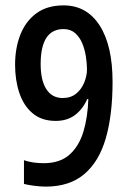

<svg xmlns="http://www.w3.org/2000/svg" viewBox="-20 -774 481 713"><path d="M398 -470Q398 -348 373 -261Q348 -174 293 -127.5Q238 -81 150 -81Q131 -81 107.5 -84Q84 -87 69 -91V-179Q101 -168 142 -168Q203 -168 238.5 -200Q274 -232 290 -286Q306 -340 308 -406H304Q287 -368 258 -346.5Q229 -325 187 -325Q135 -325 101.5 -353Q68 -381 52 -428.5Q36 -476 36 -534Q36 -595 55.5 -645Q75 -695 115 -724.5Q155 -754 216 -754Q302 -754 350 -679.5Q398 -605 398 -470ZM216 -666Q131 -666 131 -536Q131 -476 152 -443Q173 -410 213 -410Q243 -410 263 -426.5Q283 -443 293 -468Q303 -493 303 -516Q303 -538 299 -564Q295 -590 285.5 -613Q276 -636 259 -651Q242 -666 216 -666Z"/></svg>

Font: Noto Sans Telugu UI ExtraCondensed Medium
Style: Regular
Weight: 500
Width: 2
Designer: Jelle Bosma - Monotype Design Team
Foundry: Monotype Imaging Inc.
Version: Version 2.005; ttfautohint (v1.8.4.7-5d5b)